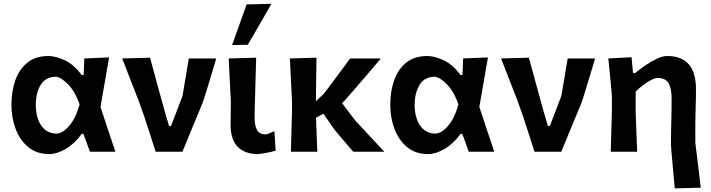

<svg xmlns="http://www.w3.org/2000/svg" viewBox="-20 -810 3798 1025"><path d="M243 12.5Q175.5 12.5 130.8 -24.8Q86 -62 63.5 -121.8Q41 -181.5 41 -250Q41 -324 62.5 -383.2Q84 -442.5 127.8 -476.8Q171.5 -511 238.5 -511Q277.5 -511 326.5 -488Q375.5 -465 416 -409.5H426.5Q427.5 -434.5 428.5 -456.5Q429.5 -478.5 430 -498L562.5 -503.5Q551 -437.5 539 -369Q527 -300.5 516.5 -239Q536 -179.5 556 -119.8Q576 -60 596 0H460Q451.5 -24 443 -47.2Q434.5 -70.5 425.5 -95.5H416.5Q377.5 -42 330.5 -14.8Q283.5 12.5 243 12.5ZM280.5 -96.5Q315.5 -98 350.2 -139Q385 -180 405 -253Q380.5 -322.5 342.5 -360.8Q304.5 -399 277 -400.5Q221.5 -398.5 196.2 -355.2Q171 -312 171 -249Q171 -210 182.2 -175.8Q193.5 -141.5 217.8 -119.8Q242 -98 280.5 -96.5Z M811 0Q796 -46.5 780.5 -94.8Q765 -143 750 -188.5L718.5 -277Q697 -331.5 675.2 -387.5Q653.5 -443.5 632.5 -498L781 -502Q797.5 -442 818.2 -365.5Q839 -289 858.5 -218.5L882.5 -137.5H893L954.5 -298Q971.5 -398 988 -498H1134.5Q1125 -466.5 1113.5 -427.8Q1102 -389 1090.8 -352.8Q1079.5 -316.5 1071.8 -291Q1064 -265.5 1061.5 -260.5Q1034.5 -195.5 1007.5 -130.2Q980.5 -65 954 0Z M1356.5 12.5Q1288.5 12.5 1249.8 -25.2Q1211 -63 1211 -147.5Q1211 -185 1211.8 -211.2Q1212.5 -237.5 1212.5 -267Q1209 -336.5 1206.2 -389.8Q1203.5 -443 1201 -498L1347.5 -502Q1346 -450.5 1344.5 -396.8Q1343 -343 1341.8 -296.2Q1340.5 -249.5 1339.5 -220V-178Q1339.5 -137.5 1352.8 -115Q1366 -92.5 1397.5 -92.5Q1403 -92.5 1416.2 -97.8Q1429.5 -103 1445 -109.5L1451.5 -5.5Q1426 2 1395.8 7.2Q1365.5 12.5 1356.5 12.5ZM1219 -569.5Q1238.5 -623.5 1257.8 -677.8Q1277 -732 1296.5 -786.5L1429 -789.5Q1411.5 -758.5 1389.5 -720.5Q1367.5 -682.5 1345 -643.5Q1322.5 -604.5 1303 -571Z M1533 0Q1534.5 -54.5 1535.8 -104.8Q1537 -155 1539 -217V-267Q1535.5 -336.5 1532.8 -389.8Q1530 -443 1527.5 -498L1669.5 -502Q1668.5 -442.5 1667.8 -380.2Q1667 -318 1666.5 -270L1710 -310.5Q1757 -373.5 1789.8 -417.5Q1822.5 -461.5 1849.5 -498H2013.5Q1998 -480 1975 -452.8Q1952 -425.5 1926 -395.2Q1900 -365 1875.5 -336.8Q1851 -308.5 1832.5 -287.5Q1814 -266.5 1806.5 -259L1874.5 -169Q1911 -129 1949.8 -87.8Q1988.5 -46.5 2032 0H1866Q1853 -15 1836.5 -34Q1820 -53 1804.5 -71.5Q1789 -90 1778 -103Q1767 -116 1765 -119L1706.5 -203L1667 -181.5Q1669 -134.5 1670.5 -90.8Q1672 -47 1674 0Z M2265.5 12.5Q2198 12.5 2153.2 -24.8Q2108.5 -62 2086 -121.8Q2063.5 -181.5 2063.5 -250Q2063.5 -324 2085 -383.2Q2106.5 -442.5 2150.2 -476.8Q2194 -511 2261 -511Q2300 -511 2349 -488Q2398 -465 2438.5 -409.5H2449Q2450 -434.5 2451 -456.5Q2452 -478.5 2452.5 -498L2585 -503.5Q2573.5 -437.5 2561.5 -369Q2549.5 -300.5 2539 -239Q2558.5 -179.5 2578.5 -119.8Q2598.5 -60 2618.5 0H2482.5Q2474 -24 2465.5 -47.2Q2457 -70.5 2448 -95.5H2439Q2400 -42 2353 -14.8Q2306 12.5 2265.5 12.5ZM2303 -96.5Q2338 -98 2372.8 -139Q2407.5 -180 2427.5 -253Q2403 -322.5 2365 -360.8Q2327 -399 2299.5 -400.5Q2244 -398.5 2218.8 -355.2Q2193.5 -312 2193.5 -249Q2193.5 -210 2204.8 -175.8Q2216 -141.5 2240.2 -119.8Q2264.5 -98 2303 -96.5Z M2833.5 0Q2818.5 -46.5 2803 -94.8Q2787.5 -143 2772.5 -188.5L2741 -277Q2719.5 -331.5 2697.8 -387.5Q2676 -443.5 2655 -498L2803.5 -502Q2820 -442 2840.8 -365.5Q2861.5 -289 2881 -218.5L2905 -137.5H2915.5L2977 -298Q2994 -398 3010.5 -498H3157Q3147.5 -466.5 3136 -427.8Q3124.5 -389 3113.2 -352.8Q3102 -316.5 3094.2 -291Q3086.5 -265.5 3084 -260.5Q3057 -195.5 3030 -130.2Q3003 -65 2976.5 0Z M3582.5 195.5Q3579.5 167 3576.2 130.2Q3573 93.5 3569.8 58Q3566.5 22.5 3564.2 -3.8Q3562 -30 3562 -37Q3562 -97 3563.8 -159.2Q3565.5 -221.5 3565.5 -281.5Q3565.5 -338 3549 -366Q3532.5 -394 3490 -394Q3472 -394 3437.8 -372.5Q3403.5 -351 3373.5 -320.5V-210.5Q3375.5 -154 3377.5 -104Q3379.5 -54 3381.5 0H3240.5Q3242 -54.5 3243.5 -104.8Q3245 -155 3246.5 -217V-302Q3242.5 -350 3237.5 -398.8Q3232.5 -447.5 3227.5 -498L3351.5 -504.5L3359.5 -420H3371Q3396 -441 3426.8 -462Q3457.5 -483 3487.8 -497Q3518 -511 3542 -511Q3695.5 -511 3695.5 -333.5Q3695.5 -283 3693.8 -237Q3692 -191 3692 -154V-48Q3700 17.5 3707 74.5Q3714 131.5 3721 192Z"/></svg>

Font: Commissioner Loud SemiBold
Style: Regular
Weight: 600
Designer: Kostas Bartsokas
Foundry: Kostas Bartsokas
Version: Version 1.000; ttfautohint (v1.8.3)